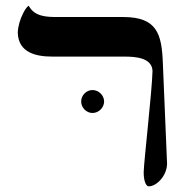

<svg xmlns="http://www.w3.org/2000/svg" viewBox="-20 -637 675 670"><path d="M343.3 -282.7C343.3 -304.2 324.7 -322.8 302.7 -322.8C281.2 -322.8 263.2 -304.2 263.2 -282.7C263.2 -261.7 281.2 -242.7 302.7 -242.7C324.7 -242.7 343.3 -261.7 343.3 -282.7ZM414.6 -439.5C454.1 -439.5 510.7 -435.1 512.2 -389.2C510.7 -320.8 481.4 -66.9 481.4 -35.2C481.4 -11.2 487.3 13.2 499.5 13.2C525.4 13.2 562 -22 563 -65.4L548.3 -417C544.4 -518.1 528.3 -577.6 410.2 -577.6H182.1C142.1 -577.6 100.6 -578.6 80.1 -617.2C73.2 -612.3 66.9 -603 61 -591.3C49.8 -569.8 42.5 -543.9 42 -522.5C44.4 -453.1 105.5 -439.5 163.1 -439.5Z"/></svg>

Font: Cardo
Style: Italic
Weight: 400
Designer: David J. Perry
Foundry: David J. Perry
Version: Version 0.99